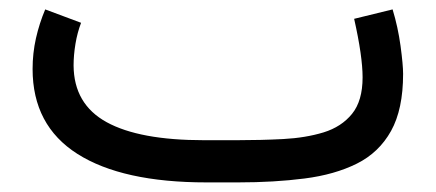

<svg xmlns="http://www.w3.org/2000/svg" viewBox="-20 -380 908 400"><path d="M476.1 0H410.2Q234.9 0 141.4 -59.3Q47.9 -118.7 47.9 -236.3Q47.9 -269 54.9 -300.3Q62 -331.5 74.2 -360.4L148.9 -332.5Q141.1 -312 137.2 -288.6Q133.3 -265.1 133.3 -243.7Q133.8 -163.1 202.1 -125.5Q270.5 -87.9 405.3 -87.9H472.7Q522.9 -87.9 569.8 -90.3Q616.7 -92.8 654.1 -104.2Q691.4 -115.7 713.4 -142.8Q735.4 -169.9 735.4 -218.8Q735.4 -262.7 717.8 -340.8L797.9 -360.4Q809.1 -323.7 814.5 -284.2Q819.8 -244.6 819.8 -226.1Q819.8 -152.3 794.7 -107.2Q769.5 -62 723.4 -39.1Q677.2 -16.1 614.3 -8.1Q551.3 0 476.1 0Z"/></svg>

Font: Vazir WOL
Style: Regular-WOL
Weight: 400
Designer: Saber Rastikerdar
Foundry: Saber Rastikerdar
Version: Version 27.2.2